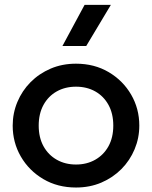

<svg xmlns="http://www.w3.org/2000/svg" viewBox="-20 -780 644 814"><path d="M302.2 15Q224.2 15 163.6 -20.8Q103 -56.6 68.4 -116.2Q33.8 -175.9 33.8 -247.5Q33.8 -300.2 53.7 -347.7Q73.5 -395.2 109.6 -431.7Q145.8 -468.1 194.8 -489.1Q243.8 -510 302.2 -510Q380.1 -510 440.8 -474.2Q501.4 -438.4 536 -378.8Q570.6 -319.1 570.6 -247.5Q570.6 -194.8 550.7 -147.3Q530.9 -99.8 494.8 -63.3Q458.6 -26.9 409.7 -5.9Q360.8 15 302.2 15ZM302.2 -82.5Q348 -82.5 383.7 -102.8Q419.4 -123 439.9 -159.9Q460.3 -196.9 460.3 -247.5Q460.3 -298.1 440 -335.2Q419.6 -372.3 383.9 -392.4Q348.2 -412.5 302.2 -412.5Q256.2 -412.5 220.5 -392.4Q184.8 -372.3 164.4 -335.2Q144.1 -298.1 144.1 -247.5Q144.1 -196.9 164.5 -159.9Q184.9 -123 220.7 -102.8Q256.4 -82.5 302.2 -82.5ZM244.7 -585 338.7 -759.5H450.1L345.6 -585Z"/></svg>

Font: Geologica-Sharp
Style: Regular
Weight: 100
Designer: Sindre Bremnes, Frode Helland
Foundry: Monokrom Skriftforlag AS
Version: Version 1.010;gftools[0.9.28]